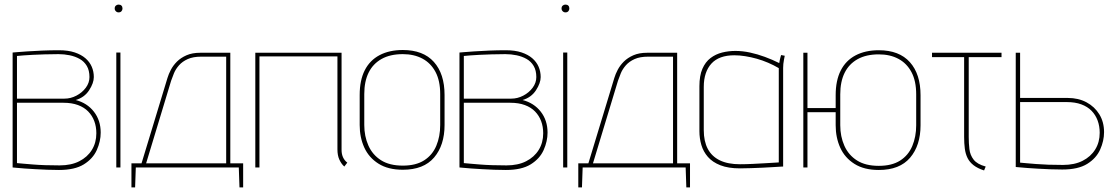

<svg xmlns="http://www.w3.org/2000/svg" viewBox="-20 -730 4864 837"><path d="M310 -294Q348 -305 368.5 -336.5Q389 -368 389 -394Q389 -418 380 -439Q371 -460 352.5 -476Q334 -492 305.5 -501.5Q277 -511 237 -511Q200 -511 164.5 -509.5Q129 -508 99.5 -506Q70 -504 52.5 -502.5Q35 -501 35 -501V0Q38 0 51.5 1.5Q65 3 86.5 4.5Q108 6 134 7.5Q160 9 186.5 10Q213 11 237 11Q306 11 345.5 -13.5Q385 -38 402 -76Q419 -114 419 -152Q419 -205 389.5 -243Q360 -281 310 -294ZM235 -494Q260 -494 284 -489Q308 -484 327.5 -473Q347 -462 358.5 -442.5Q370 -423 370 -394Q370 -369 354 -347.5Q338 -326 313 -313Q288 -300 261 -300H54V-486Q65 -487 82.5 -488.5Q100 -490 123 -491Q146 -492 174 -493Q202 -494 235 -494ZM240 -9Q206 -9 176.5 -10Q147 -11 123 -13Q99 -15 81.5 -16.5Q64 -18 54 -19V-282H257Q293 -282 320 -272Q347 -262 364.5 -244Q382 -226 391 -202Q400 -178 400 -149Q400 -108 380.5 -76.5Q361 -45 325.5 -27Q290 -9 240 -9Z M487 0H505V-501H487ZM497 -710Q490 -710 485 -705.5Q480 -701 480 -693Q480 -686 485 -681Q490 -676 497 -676Q505 -676 509.5 -681Q514 -686 514 -693Q514 -701 509.5 -705.5Q505 -710 497 -710Z M984 -18V-500H853Q818 -500 793 -489Q768 -478 751.5 -461.5Q735 -445 725 -426Q715 -407 710 -390L597 -18H553V87H569L572 0H1021L1024 87H1040V-18ZM617 -18 726 -378Q731 -393 738.5 -411Q746 -429 760.5 -445.5Q775 -462 798.5 -472.5Q822 -483 857 -483H966V-18Z M1469 -77V-500H1093V0H1111V-484H1451V-79Q1451 -66 1453 -55Q1455 -44 1459 -35Q1463 -26 1468.5 -18Q1474 -10 1481 -4L1494 -21Q1482 -30 1475.5 -44Q1469 -58 1469 -77Z M1918 -185V-316Q1918 -408 1871.5 -460Q1825 -512 1736 -512Q1677 -512 1634.5 -489.5Q1592 -467 1570 -423.5Q1548 -380 1548 -316V-185Q1548 -131 1568 -87Q1588 -43 1630 -16.5Q1672 10 1736 10Q1827 10 1872.5 -43.5Q1918 -97 1918 -185ZM1899 -320V-185Q1899 -135 1882 -94.5Q1865 -54 1829 -31Q1793 -8 1736 -8Q1678 -8 1641 -31.5Q1604 -55 1586 -95.5Q1568 -136 1568 -185V-320Q1568 -375 1587 -413.5Q1606 -452 1643.5 -473Q1681 -494 1736 -494Q1785 -494 1821.5 -474.5Q1858 -455 1878.5 -416.5Q1899 -378 1899 -320Z M2258 -294Q2296 -305 2316.5 -336.5Q2337 -368 2337 -394Q2337 -418 2328 -439Q2319 -460 2300.5 -476Q2282 -492 2253.5 -501.5Q2225 -511 2185 -511Q2148 -511 2112.5 -509.5Q2077 -508 2047.5 -506Q2018 -504 2000.5 -502.5Q1983 -501 1983 -501V0Q1986 0 1999.5 1.5Q2013 3 2034.5 4.5Q2056 6 2082 7.5Q2108 9 2134.5 10Q2161 11 2185 11Q2254 11 2293.5 -13.5Q2333 -38 2350 -76Q2367 -114 2367 -152Q2367 -205 2337.5 -243Q2308 -281 2258 -294ZM2183 -494Q2208 -494 2232 -489Q2256 -484 2275.5 -473Q2295 -462 2306.5 -442.5Q2318 -423 2318 -394Q2318 -369 2302 -347.5Q2286 -326 2261 -313Q2236 -300 2209 -300H2002V-486Q2013 -487 2030.5 -488.5Q2048 -490 2071 -491Q2094 -492 2122 -493Q2150 -494 2183 -494ZM2188 -9Q2154 -9 2124.5 -10Q2095 -11 2071 -13Q2047 -15 2029.5 -16.5Q2012 -18 2002 -19V-282H2205Q2241 -282 2268 -272Q2295 -262 2312.5 -244Q2330 -226 2339 -202Q2348 -178 2348 -149Q2348 -108 2328.5 -76.5Q2309 -45 2273.5 -27Q2238 -9 2188 -9Z M2435 0H2453V-501H2435ZM2445 -710Q2438 -710 2433 -705.5Q2428 -701 2428 -693Q2428 -686 2433 -681Q2438 -676 2445 -676Q2453 -676 2457.5 -681Q2462 -686 2462 -693Q2462 -701 2457.5 -705.5Q2453 -710 2445 -710Z M2932 -18V-500H2801Q2766 -500 2741 -489Q2716 -478 2699.5 -461.5Q2683 -445 2673 -426Q2663 -407 2658 -390L2545 -18H2501V87H2517L2520 0H2969L2972 87H2988V-18ZM2565 -18 2674 -378Q2679 -393 2686.5 -411Q2694 -429 2708.5 -445.5Q2723 -462 2746.5 -472.5Q2770 -483 2805 -483H2914V-18Z M3401 -487 3385 -490Q3385 -490 3382 -479Q3379 -468 3377 -455Q3347 -470 3314.5 -482Q3282 -494 3249.5 -501Q3217 -508 3186 -508Q3156 -508 3128 -501Q3100 -494 3077.5 -477Q3055 -460 3042 -430Q3029 -400 3029 -354V-158Q3029 -127 3037.5 -98Q3046 -69 3066 -46Q3086 -23 3120.5 -9.5Q3155 4 3206 4Q3228 4 3254 3Q3280 2 3305 1Q3330 0 3350.5 -1.5Q3371 -3 3383 -3.5Q3395 -4 3394 -4V-434Q3394 -451 3397.5 -469Q3401 -487 3401 -487ZM3048 -163V-351Q3048 -384 3056.5 -409.5Q3065 -435 3081.5 -453Q3098 -471 3123 -480Q3148 -489 3181 -489Q3204 -489 3229 -485Q3254 -481 3279 -474Q3304 -467 3328.5 -456.5Q3353 -446 3375 -433V-22Q3376 -22 3359.5 -21Q3343 -20 3317 -18.5Q3291 -17 3261.5 -15.5Q3232 -14 3206 -14Q3153 -14 3118 -31Q3083 -48 3065.5 -81Q3048 -114 3048 -163Z M3492 -259V-241H3636V-259ZM3993 -184V-315Q3993 -407 3946.5 -459Q3900 -511 3811 -511Q3752 -511 3709.5 -488.5Q3667 -466 3645 -422.5Q3623 -379 3623 -315V-184Q3623 -130 3643 -86Q3663 -42 3705 -15.5Q3747 11 3811 11Q3902 11 3947.5 -42.5Q3993 -96 3993 -184ZM3974 -319V-184Q3974 -134 3957 -93.5Q3940 -53 3904 -30Q3868 -7 3811 -7Q3753 -7 3716 -30.5Q3679 -54 3661 -94.5Q3643 -135 3643 -184V-319Q3643 -374 3662 -412.5Q3681 -451 3718.5 -472Q3756 -493 3811 -493Q3860 -493 3896.5 -473.5Q3933 -454 3953.5 -415.5Q3974 -377 3974 -319ZM3482 0H3500V-500H3482Z M4203 -133V-481H4346V-500H4043V-481H4183V-133Q4183 -105 4186 -82Q4189 -59 4198 -41Q4207 -23 4224.5 -9.5Q4242 4 4270 13L4277 -4Q4240 -14 4224.5 -34Q4209 -54 4206 -80Q4203 -106 4203 -133Z M4635 -303H4427V-500H4408V-2Q4411 -2 4425 -0.5Q4439 1 4460.5 2.5Q4482 4 4507.5 5.5Q4533 7 4560 8Q4587 9 4611 9Q4680 9 4719.5 -15.5Q4759 -40 4776 -78Q4793 -116 4793 -154Q4793 -198 4772.5 -231.5Q4752 -265 4716.5 -284Q4681 -303 4635 -303ZM4614 -11Q4580 -11 4550.5 -12Q4521 -13 4496.5 -15Q4472 -17 4454.5 -18.5Q4437 -20 4427 -21V-285H4631Q4667 -285 4694 -275Q4721 -265 4738.5 -247Q4756 -229 4765 -204.5Q4774 -180 4774 -151Q4774 -110 4754.5 -78.5Q4735 -47 4699.5 -29Q4664 -11 4614 -11Z"/></svg>

Font: Advent Pro Thin
Style: Regular
Weight: 250
Version: Version 3.000